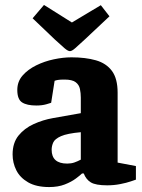

<svg xmlns="http://www.w3.org/2000/svg" viewBox="-20 -743 574 777"><path d="M179 14Q127 14 94 -5Q61 -24 46 -54Q31 -84 31 -118Q31 -165 55 -194.5Q79 -224 116.5 -241Q154 -258 194 -265L307 -285V-348Q307 -366 303.5 -383Q300 -400 286 -410.5Q272 -421 241 -421Q223 -421 214.5 -419.5Q206 -418 201 -416L187 -327Q185 -326 167.5 -321Q150 -316 127 -316Q89 -316 69.5 -328.5Q50 -341 50 -379Q50 -413 71.5 -437.5Q93 -462 126.5 -478.5Q160 -495 198 -503Q236 -511 269 -511Q326 -511 368 -499Q410 -487 433 -456Q456 -425 456 -368V-85L530 -71V-16Q527 -15 509.5 -9Q492 -3 466.5 2Q441 7 414 7Q367 7 347.5 -5Q328 -17 319 -41H312Q305 -34 287 -20.5Q269 -7 242 3.5Q215 14 179 14ZM252 -81Q268 -81 281 -85.5Q294 -90 307 -97V-208Q252 -203 227 -192Q202 -181 195.5 -166.5Q189 -152 189 -137Q189 -81 252 -81ZM263 -536Q255 -536 241 -548Q227 -560 201 -584L112 -669L158 -723L271 -652L388 -722L423 -677L324 -584Q299 -561 285 -548.5Q271 -536 263 -536Z"/></svg>

Font: Faustina ExtraBold
Style: Regular
Weight: 800
Designer: Alfonso Garcia
Foundry: http://www.omnibus-type.com
Version: Version 1.200